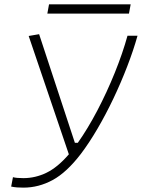

<svg xmlns="http://www.w3.org/2000/svg" viewBox="-20 -859 657 889"><path d="M88.4 9.8Q73.2 9.8 59.6 8.8Q45.9 7.8 31.7 4.9L40 -38.6Q55.7 -34.2 88.4 -34.2Q143.6 -34.2 195.1 -59.1Q246.6 -84 298.8 -144.5L112.8 -692.4L161.1 -700.7L326.7 -197.8H340.3Q386.2 -262.7 430.7 -347.4Q475.1 -432.1 511.5 -522.2Q547.9 -612.3 570.3 -693.4H616.7Q597.7 -625.5 568.8 -550.8Q540 -476.1 504.9 -402.3Q469.7 -328.6 431.2 -262.7Q392.6 -196.8 354.5 -146.5Q288.6 -60.5 223.9 -25.4Q159.2 9.8 88.4 9.8ZM199.2 -795.9 207 -838.9H585L577.1 -795.9Z"/></svg>

Font: CaskaydiaCove NF ExtraLight
Style: Italic
Weight: 200
Italic angle: -10°
Designer: Aaron Bell
Foundry: Saja Typeworks
Version: Version 2111.001; VTT 6.35;Nerd Fonts 3.2.1